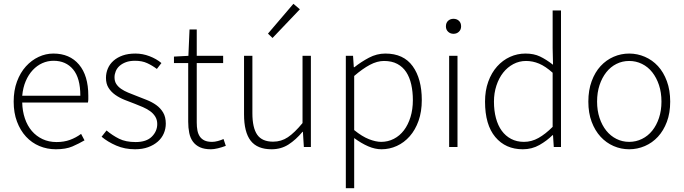

<svg xmlns="http://www.w3.org/2000/svg" viewBox="-20 -774 3601 1011"><path d="M274 12Q228 12 187.5 -5Q147 -22 117 -54.5Q87 -87 69.5 -133.5Q52 -180 52 -239Q52 -298 69.5 -345Q87 -392 116.5 -424.5Q146 -457 183.5 -474.5Q221 -492 261 -492Q347 -492 396 -434Q445 -376 445 -270Q445 -261 445 -252Q445 -243 443 -234H97Q98 -189 111 -150.5Q124 -112 147.5 -84.5Q171 -57 204 -41.5Q237 -26 278 -26Q317 -26 348.5 -37.5Q380 -49 407 -69L425 -35Q396 -18 361.5 -3Q327 12 274 12ZM97 -270H403Q403 -363 365 -408.5Q327 -454 262 -454Q231 -454 203 -441.5Q175 -429 152.5 -405Q130 -381 115.5 -347Q101 -313 97 -270Z M691 12Q637 12 592 -7.5Q547 -27 515 -54L541 -87Q572 -61 607 -43.5Q642 -26 694 -26Q751 -26 779.5 -54.5Q808 -83 808 -121Q808 -143 797.5 -160Q787 -177 770 -189Q753 -201 732.5 -210Q712 -219 691 -227Q664 -237 636.5 -248Q609 -259 587 -274.5Q565 -290 551.5 -311.5Q538 -333 538 -364Q538 -390 548 -413.5Q558 -437 578 -454.5Q598 -472 626.5 -482Q655 -492 693 -492Q731 -492 767.5 -478Q804 -464 830 -442L806 -411Q782 -429 755 -441.5Q728 -454 691 -454Q663 -454 643 -446.5Q623 -439 609.5 -427Q596 -415 589.5 -399Q583 -383 583 -367Q583 -346 592.5 -331.5Q602 -317 618 -306Q634 -295 654.5 -286.5Q675 -278 696 -270Q724 -259 752 -248Q780 -237 802.5 -221Q825 -205 839 -181.5Q853 -158 853 -123Q853 -96 842.5 -71.5Q832 -47 811 -28.5Q790 -10 760 1Q730 12 691 12Z M1091 12Q1056 12 1033 1.5Q1010 -9 996 -28Q982 -47 976.5 -74Q971 -101 971 -133V-442H896V-476L972 -480L978 -619H1016V-480H1155V-442H1016V-129Q1016 -106 1019.5 -87.5Q1023 -69 1032 -55.5Q1041 -42 1056.5 -34.5Q1072 -27 1097 -27Q1111 -27 1127.5 -31.5Q1144 -36 1157 -42L1169 -6Q1148 2 1127 7Q1106 12 1091 12Z M1410 12Q1335 12 1300 -33Q1265 -78 1265 -172V-480H1309V-178Q1309 -101 1334.5 -64.5Q1360 -28 1418 -28Q1461 -28 1496 -51.5Q1531 -75 1573 -126V-480H1617V0H1580L1575 -80H1573Q1538 -38 1499 -13Q1460 12 1410 12ZM1415 -574 1391 -597 1525 -754 1559 -725Z M1801 217V-480H1839L1843 -420H1846Q1881 -448 1922.5 -470Q1964 -492 2009 -492Q2105 -492 2153 -425.5Q2201 -359 2201 -247Q2201 -186 2184 -138Q2167 -90 2137.5 -56.5Q2108 -23 2069.5 -5.5Q2031 12 1989 12Q1955 12 1919 -3.5Q1883 -19 1845 -47V217ZM1987 -27Q2023 -27 2054 -43Q2085 -59 2107 -88Q2129 -117 2141.5 -157.5Q2154 -198 2154 -247Q2154 -291 2145.5 -329Q2137 -367 2119 -394.5Q2101 -422 2072 -437.5Q2043 -453 2002 -453Q1966 -453 1927.5 -432.5Q1889 -412 1845 -374V-89Q1887 -55 1923 -41Q1959 -27 1987 -27Z M2345 0V-480H2389V0ZM2368 -596Q2351 -596 2339.5 -607Q2328 -618 2328 -635Q2328 -654 2339.5 -664.5Q2351 -675 2368 -675Q2385 -675 2396.5 -664.5Q2408 -654 2408 -635Q2408 -618 2396.5 -607Q2385 -596 2368 -596Z M2733 12Q2642 12 2588 -52.5Q2534 -117 2534 -239Q2534 -297 2551 -344Q2568 -391 2597.5 -424Q2627 -457 2665.5 -474.5Q2704 -492 2747 -492Q2791 -492 2823.5 -476.5Q2856 -461 2892 -433L2890 -521V-719H2934V0H2896L2892 -62H2889Q2860 -33 2820.5 -10.5Q2781 12 2733 12ZM2739 -27Q2779 -27 2815.5 -47.5Q2852 -68 2890 -106V-391Q2852 -425 2818.5 -439Q2785 -453 2750 -453Q2714 -453 2683 -436.5Q2652 -420 2629.5 -391.5Q2607 -363 2594 -323.5Q2581 -284 2581 -239Q2581 -191 2591.5 -152Q2602 -113 2622 -85.5Q2642 -58 2671.5 -42.5Q2701 -27 2739 -27Z M3293 12Q3250 12 3211 -5Q3172 -22 3142.5 -54Q3113 -86 3095.5 -132.5Q3078 -179 3078 -239Q3078 -299 3095.5 -346.5Q3113 -394 3142.5 -426Q3172 -458 3211 -475Q3250 -492 3293 -492Q3336 -492 3375.5 -475Q3415 -458 3444.5 -426Q3474 -394 3491.5 -346.5Q3509 -299 3509 -239Q3509 -179 3491.5 -132.5Q3474 -86 3444.5 -54Q3415 -22 3375.5 -5Q3336 12 3293 12ZM3293 -27Q3329 -27 3360.5 -42.5Q3392 -58 3414.5 -86Q3437 -114 3450 -153Q3463 -192 3463 -239Q3463 -287 3450 -326Q3437 -365 3414.5 -393.5Q3392 -422 3360.5 -437.5Q3329 -453 3293 -453Q3257 -453 3226 -437.5Q3195 -422 3172.5 -393.5Q3150 -365 3137 -326Q3124 -287 3124 -239Q3124 -192 3137 -153Q3150 -114 3172.5 -86Q3195 -58 3226 -42.5Q3257 -27 3293 -27Z"/></svg>

Font: Giro Light
Style: Regular
Weight: 300
Designer: Paul D. Hunt
Foundry: Adobe Systems Incorporated
Version: Version 1.000;PS 1.0;hotconv 1.0.88;makeotf.lib2.5.647800